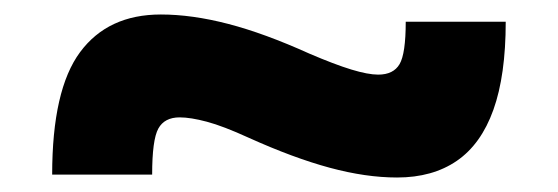

<svg xmlns="http://www.w3.org/2000/svg" viewBox="-20 -439 770 265"><path d="M52 -198Q52 -315 90.5 -367Q129 -419 202 -419Q245 -419 295 -406Q345 -393 407 -365Q442 -350 465 -343Q488 -336 502 -336Q523 -336 531.5 -350.5Q540 -365 540 -409H678Q678 -335 661 -287.5Q644 -240 610.5 -217Q577 -194 528 -194Q485 -194 435 -207.5Q385 -221 323 -249Q288 -265 265.5 -271Q243 -277 228 -277Q207 -277 198.5 -261.5Q190 -246 190 -198Z"/></svg>

Font: M PLUS 1 ExtraBold
Style: Regular
Weight: 800
Designer: Coji Morishita
Foundry: UNDERFOREST DESIGN
Version: Version 1.001